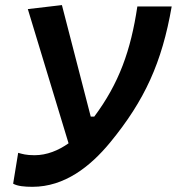

<svg xmlns="http://www.w3.org/2000/svg" viewBox="-20 -718 689 748"><path d="M106.4 9.8C231.9 9.8 332 -69.3 409.2 -163.1C543.5 -326.7 610.8 -473.6 648.9 -692.9H515.1C489.7 -522 443.8 -393.1 347.2 -263.7H333.5L221.2 -698.2L88.4 -682.6L247.1 -159.7C207.5 -131.8 162.6 -113.3 114.3 -113.3C81.5 -113.3 66.9 -118.2 50.8 -122.6L31.2 -2.4C48.3 7.3 75.7 9.8 106.4 9.8Z"/></svg>

Font: Cascadia Mono NF
Style: Bold Italic
Weight: 700
Italic angle: -10°
Monospace: yes
Designer: Aaron Bell
Foundry: Saja Typeworks
Version: Version 2404.023